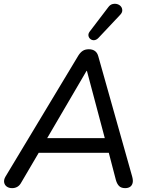

<svg xmlns="http://www.w3.org/2000/svg" viewBox="-20 -967 773 994"><path d="M43 7Q26 7 15 -1Q4 -9 1.5 -22.5Q-1 -36 8 -52L386 -680Q397 -697 409.5 -704.5Q422 -712 440 -712Q459 -712 471.5 -703Q484 -694 489 -675L664 -54Q670 -33 666.5 -19.5Q663 -6 653 0.5Q643 7 628 7Q608 7 597 -3.5Q586 -14 580 -35L538 -196L571 -176H148L191 -194L90 -22Q82 -7 70 0Q58 7 43 7ZM428 -600 215 -236 193 -252H551L527 -235L430 -600ZM489 -770Q479 -760 468 -759Q457 -758 448.5 -764.5Q440 -771 438 -781.5Q436 -792 444 -803L540 -929Q550 -943 563 -946Q576 -949 587.5 -945.5Q599 -942 606 -933.5Q613 -925 613 -913Q613 -901 601 -889Z"/></svg>

Font: Nunito Medium
Style: Italic
Weight: 500
Designer: Vernon Adams
Foundry: Vernon Adams
Version: Version 3.601